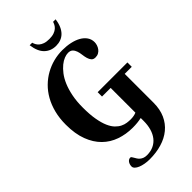

<svg xmlns="http://www.w3.org/2000/svg" viewBox="-343 -1010 1353 1353"><g transform="rotate(-45 333.5 -333.5)"><path d="M657.2 -300.8H586.9V-14.2Q586.9 52.2 564.5 101.8Q542 151.4 501.7 184.3Q461.4 217.3 406.2 233.6Q351.1 250 286.1 250Q261.2 250 238.3 245.8Q215.3 241.7 197.8 234.4Q180.2 227.1 169.7 217Q159.2 207 159.2 194.8Q159.2 186 161.6 177Q164.1 168 168.9 160.6Q173.8 153.3 180.9 148.7Q188 144 196.8 144Q202.6 144 206.5 149.4Q210.4 154.8 214.8 162.6Q219.2 170.4 225.1 179.9Q231 189.5 239.7 197.3Q248.5 205.1 261.2 210.4Q273.9 215.8 293 215.8Q330.6 215.8 359.4 202.1Q388.2 188.5 407.5 163.8Q426.8 139.2 436.8 104.7Q446.8 70.3 446.8 28.8V-1Q426.3 3.4 405.5 5.6Q384.8 7.8 358.9 7.8Q292.5 7.8 234.4 -12.5Q176.3 -32.7 133.1 -75.2Q89.8 -117.7 64.9 -183.6Q40 -249.5 40 -340.8Q40 -404.3 53.7 -458Q67.4 -511.7 91.8 -554.9Q116.2 -598.1 149.7 -630.9Q183.1 -663.6 222.4 -685.5Q261.7 -707.5 305.4 -718.8Q349.1 -730 394 -730Q436.5 -730 473.1 -721.9Q509.8 -713.9 536.9 -698.5Q564 -683.1 579.6 -660.4Q595.2 -637.7 595.2 -608.9Q595.2 -595.7 590.6 -581.3Q585.9 -566.9 577.1 -554.9Q568.4 -543 554.9 -535.4Q541.5 -527.8 523.9 -527.8Q502.9 -527.8 492.9 -539.8Q482.9 -551.8 477.8 -569.3Q472.7 -586.9 470.2 -607.9Q467.8 -628.9 461.9 -646.5Q456.1 -664.1 444.1 -676Q432.1 -688 409.2 -688Q392.1 -688 370.6 -679.7Q349.1 -671.4 327.1 -653.6Q305.2 -635.7 283.9 -608.2Q262.7 -580.6 246.3 -542Q230 -503.4 220 -453.4Q210 -403.3 210 -340.8Q210 -271.5 218.8 -222.4Q227.5 -173.3 241.9 -140.4Q256.3 -107.4 275.1 -88.1Q293.9 -68.8 314 -59.1Q334 -49.3 353.8 -46.6Q373.5 -43.9 390.1 -43.9Q407.2 -43.9 421.4 -46.6Q435.5 -49.3 446.8 -54.2V-300.8H360.8V-344.2H657.2ZM385.3 -781.7Q334 -781.7 299.6 -814.5Q265.1 -847.2 255.9 -917H281.2Q283.7 -906.7 289.8 -895Q295.9 -883.3 307.6 -873Q319.3 -862.8 338.1 -856.2Q356.9 -849.6 385.3 -849.6Q413.1 -849.6 431.9 -856.2Q450.7 -862.8 462.4 -873Q474.1 -883.3 480.2 -895Q486.3 -906.7 489.3 -917H514.2Q509.8 -881.8 498.5 -856.4Q487.3 -831.1 470.7 -814.5Q454.1 -797.9 432.4 -789.8Q410.6 -781.7 385.3 -781.7Z"/></g></svg>

Font: Berkshire Swash
Style: Regular
Weight: 700
Designer: Astigmatic (AOETI)
Foundry: Astigmatic (AOETI)
Version: Version 1.000